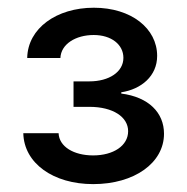

<svg xmlns="http://www.w3.org/2000/svg" viewBox="-20 -825 474 487"><path d="M216.3 -358C321 -358 396 -411.9 396 -485.8C396 -539.1 357.2 -578.8 287.6 -587.7V-590.9C338.4 -598.7 378.6 -632.1 378.6 -683.2C378.6 -752.8 313.2 -805.4 218 -805.4C123.9 -805.4 50.4 -753.6 49 -677.9H133.2C134.6 -713.1 171.9 -736.2 217.7 -736.2C262.4 -736.2 293 -712 293 -678.3C293 -642.4 256.4 -618.6 206.7 -618.6H166.5V-554H206.7C267 -554 305 -528.1 305 -492.2C305 -455.3 267.4 -430.8 216.3 -430.8C167.3 -430.8 130 -452.8 128.6 -487.2H39.1C40.8 -410.9 115.1 -358 216.3 -358Z"/></svg>

Font: Margiela Sans Medium
Style: Regular
Weight: 500
Designer: Stefan Endress, Andreas Faust
Version: Version 1.100;FEAKit 1.0